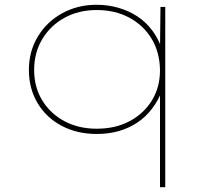

<svg xmlns="http://www.w3.org/2000/svg" viewBox="-20 -554 874 804"><path d="M650 230V-179L661 -180Q643 -133 616 -98Q589 -63 554 -40Q519 -17 477 -5Q435 7 385 7Q303 7 238.5 -27Q174 -61 137.5 -122Q101 -183 101 -261Q101 -339 138.5 -401Q176 -463 240.5 -498.5Q305 -534 384 -534Q432 -534 475.5 -521.5Q519 -509 555 -485.5Q591 -462 617.5 -426.5Q644 -391 660 -344L650 -346L652 -525H672V230ZM385 -15Q464 -15 523.5 -47Q583 -79 616.5 -134Q650 -189 650 -260Q649 -335 615 -391.5Q581 -448 521.5 -480Q462 -512 385 -512Q310 -512 251 -480Q192 -448 157.5 -391Q123 -334 123 -261Q123 -189 157 -133.5Q191 -78 250 -46.5Q309 -15 385 -15Z"/></svg>

Font: Lexend Mega Thin
Style: Regular
Weight: 250
Version: Version 1.007